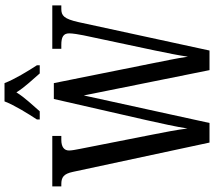

<svg xmlns="http://www.w3.org/2000/svg" viewBox="-70 -902 971 872"><g transform="rotate(-90 416.0 -465.5)"><path d="M310 -784V-771H347C375 -804 409 -838 433 -877C457 -838 491 -804 519 -771H556V-784C531 -822 492 -886 475 -931H392C375 -886 335 -822 310 -784ZM72 -620 205 0H294L419 -571L534 0H623L752 -595C767 -661 781 -673 812 -673H828V-714H631V-673H649C684 -673 701 -664 701 -637C701 -622 696 -591 692 -572L623 -247C610 -184 602 -145 595 -98C588 -149 576 -202 563 -269L475 -707H403L307 -287C291 -215 277 -153 269 -100C263 -148 253 -199 241 -260L176 -590C173 -606 169 -625 169 -638C169 -660 185 -673 217 -673H235V-714H6V-673H16C47 -673 63 -663 72 -620Z"/></g></svg>

Font: Noto Serif Ethiopic XCn
Style: Regular
Weight: 400
Width: 2
Designer: Monotype Design Team
Foundry: Monotype Imaging Inc.
Version: Version 2.102